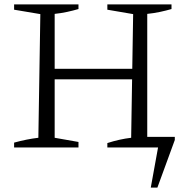

<svg xmlns="http://www.w3.org/2000/svg" viewBox="-20 -669 853 871"><path d="M44 0V-22Q73 -30 100.5 -35.5Q128 -41 154 -44L163 -605L44 -625V-649H336V-628Q312 -621 284.5 -615Q257 -609 228 -606V-44L336 -25V0ZM194 -309V-357H615V-309ZM648 -48H773V-34L694 182H664L697 0H467V-20Q495 -29 522 -35Q549 -41 575 -44L584 -605L467 -625V-649H758V-628Q734 -621 706 -615Q678 -609 648 -606Z"/></svg>

Font: Piazzolla 24pt Light
Style: Regular
Weight: 300
Designer: Juan Pablo del Peral
Foundry: Huerta Tipografica
Version: Version 2.005